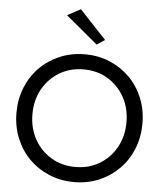

<svg xmlns="http://www.w3.org/2000/svg" viewBox="-62 -1014 915 1078"><g transform="rotate(5 395.0 -475.0)"><path d="M130 -350Q130 -429 164.5 -491Q199 -553 259 -589Q319 -625 395 -625Q472 -625 531.5 -589Q591 -553 625.5 -491Q660 -429 660 -350Q660 -271 625.5 -209Q591 -147 531.5 -111Q472 -75 395 -75Q319 -75 259 -111Q199 -147 164.5 -209Q130 -271 130 -350ZM40 -350Q40 -274 66.5 -208Q93 -142 141 -93.5Q189 -45 254 -17.5Q319 10 395 10Q472 10 536.5 -17.5Q601 -45 649 -93.5Q697 -142 723.5 -208Q750 -274 750 -350Q750 -427 723.5 -492.5Q697 -558 649 -606.5Q601 -655 536.5 -682.5Q472 -710 395 -710Q319 -710 254 -682.5Q189 -655 141 -606.5Q93 -558 66.5 -492.5Q40 -427 40 -350ZM275 -920 455 -770 500 -800 350 -960Z"/></g></svg>

Font: Glinicke Jost Regular
Style: Regular
Weight: 400
Version: Version 3.710